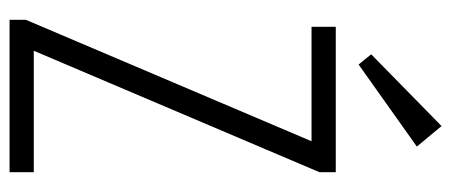

<svg xmlns="http://www.w3.org/2000/svg" viewBox="-298 -670 967 412"><g transform="rotate(90 186.0 -463.5)"><path d="M22 -35 300 -689 312 -648H37V-700H349V-665L71 -11L59 -52H349V0H22ZM294 -874 118 -749 96 -776 250 -927Z"/></g></svg>

Font: Pathway Extreme Condensed Thin
Style: Regular
Weight: 250
Width: 3
Version: Version 1.001;gftools[0.9.26]